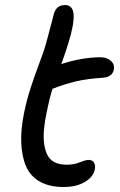

<svg xmlns="http://www.w3.org/2000/svg" viewBox="-20 -728 477 761"><path d="M231.9 13.2Q175.3 13.2 137.7 -8.3Q100.1 -29.8 83.3 -68.8Q66.4 -107.9 64.2 -162.6Q62 -217.3 76.2 -284.2Q85.9 -331.5 100.3 -376.2Q114.7 -420.9 132.3 -467.8Q149.9 -514.6 158.2 -541Q168.9 -578.1 179.9 -620.8Q190.9 -663.6 193.8 -673.8Q203.6 -708 237.8 -708Q269 -708 271.7 -670.4Q274.4 -632.8 251 -557.1Q242.2 -527.8 223.1 -474.1Q306.2 -501 377.9 -501Q404.3 -501 419.7 -486.8Q435.1 -472.7 431.2 -452.1Q425.3 -422.9 388.2 -419.9Q326.2 -416 281.5 -405.5Q236.8 -395 188 -376Q175.3 -335 166 -288.1Q148.9 -209.5 154.5 -162.1Q160.2 -114.7 181.9 -95Q203.6 -75.2 245.1 -75.2Q272.9 -75.2 296.6 -84.7Q320.3 -94.2 331.1 -94.2Q345.7 -94.2 352.3 -83.7Q358.9 -73.2 356 -57.1Q350.1 -26.9 316.4 -6.8Q282.7 13.2 231.9 13.2Z"/></svg>

Font: Shantell Sans Normal
Style: Italic
Weight: 400
Italic angle: -11.31°
Designer: Stephen Nixon, Anya Danilova, Shantell Martin
Foundry: Arrow Type
Version: Version 1.006;[559af2be0]